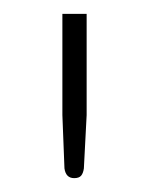

<svg xmlns="http://www.w3.org/2000/svg" viewBox="-20 -726 215 277"><path d="M87 -469Q75 -469 73 -483L70 -560V-706H105V-560L101 -483Q100 -476 97 -472.5Q94 -469 87 -469Z"/></svg>

Font: Aleo ExtraLight
Style: Regular
Weight: 250
Designer: Alessio Laiso
Foundry: Alessio Laiso
Version: Version 2.001;gftools[0.9.29]